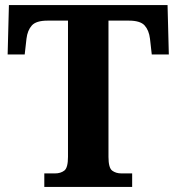

<svg xmlns="http://www.w3.org/2000/svg" viewBox="-20 -734 693 754"><path d="M154 0V-53H196Q218 -53 232.5 -64Q247 -75 247 -118V-653H167Q122 -653 105 -634Q88 -615 84 -582L77 -520H10L15 -714H638L643 -520H576L569 -582Q565 -615 548 -634Q531 -653 486 -653H406V-118Q406 -75 420.5 -64Q435 -53 457 -53H499V0Z"/></svg>

Font: Noto Serif NP Hmong
Style: Regular
Weight: 400
Designer: Dalton Maag Ltd
Foundry: Dalton Maag Ltd
Version: Version 1.001